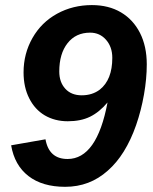

<svg xmlns="http://www.w3.org/2000/svg" viewBox="-20 -718 596 748"><path d="M398.9 -318.8Q367.2 -281.2 331.1 -263.4Q294.9 -245.6 244.1 -245.6Q193.8 -245.6 154.3 -268.6Q115.7 -291.5 93.8 -335Q71.8 -378.4 71.8 -436Q71.8 -508.8 106.4 -569.8Q141.1 -630.9 202.4 -664.6Q263.7 -698.2 337.9 -698.2Q403.3 -698.2 451.2 -669.9Q499 -641.6 525.4 -589.6Q551.8 -537.6 551.8 -467.3Q551.8 -411.6 541 -350.1Q530.3 -288.6 510.3 -230.7Q490.2 -172.9 461.9 -127.4Q434.6 -83.5 399.9 -53.2Q329.6 9.8 233.9 9.8Q145 9.8 90.8 -32.2Q36.6 -74.2 23.4 -151.9L157.2 -175.3Q170.9 -98.6 243.2 -98.6Q357.4 -98.6 398.9 -318.8ZM417.5 -492.7Q417.5 -535.2 393.1 -563Q368.7 -590.8 331.1 -590.8Q275.4 -590.8 243.2 -549.8Q210.9 -508.8 210.9 -439.5Q210.9 -397.9 234.4 -372.3Q257.8 -346.7 298.3 -346.7Q339.8 -346.7 369.1 -369.1Q417.5 -407.7 417.5 -492.7Z"/></svg>

Font: Arimo
Style: Bold Italic
Weight: 700
Italic angle: -12°
Designer: Steve Matteson
Foundry: Monotype Imaging Inc.
Version: Version 1.33